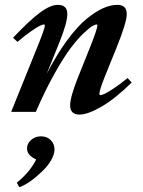

<svg xmlns="http://www.w3.org/2000/svg" viewBox="-20 -465 596 798"><path d="M26.4 0 141.6 -285.6Q166.5 -348.1 166.5 -358.9Q166.5 -363.3 162.1 -363.3Q156.7 -363.3 144.3 -357.2Q131.8 -351.1 107.2 -333.7Q82.5 -316.4 52.7 -291L34.2 -308.1Q99.1 -377 143.8 -410.9Q188.5 -444.8 220.7 -444.8Q259.8 -444.8 259.8 -406.7Q259.8 -371.6 229 -294.4L174.3 -158.2Q215.8 -238.8 258.8 -297.1Q301.8 -355.5 339.4 -386.2Q377 -417 408.4 -430.9Q439.9 -444.8 467.8 -444.8Q506.8 -444.8 506.8 -406.7Q506.8 -372.1 464.8 -268.1L414.1 -142.6Q393.1 -89.8 393.1 -74.2Q393.1 -69.8 397.5 -69.8Q403.3 -69.8 415.5 -75.4Q427.7 -81.1 453.1 -97.9Q478.5 -114.7 510.3 -140.6L527.3 -122.1Q459.5 -55.2 402.3 -22Q345.2 11.2 310.1 11.2Q271.5 11.2 271.5 -27.3Q271.5 -60.5 303.2 -141.1L359.9 -282.7Q384.8 -346.7 384.8 -359.4Q384.8 -363.3 380.9 -363.3Q376 -363.3 364 -356.7Q352.1 -350.1 327.1 -326.4Q302.2 -302.7 274.2 -265.9Q246.1 -229 206.8 -159.2Q167.5 -89.4 128.9 0ZM60.5 313 49.8 294.4Q104.5 250 130.4 197.8Q92.3 180.2 92.3 152.3Q92.3 131.3 109.4 116.5Q126.5 101.6 150.4 101.6Q174.8 101.6 190.7 117.2Q206.5 132.8 206.5 155.8Q206.5 176.3 192.6 200.7Q178.7 225.1 154.8 247.6Q101.6 298.8 60.5 313Z"/></svg>

Font: Elstob
Style: Bold Italic
Weight: 700
Italic angle: -20°
Designer: Peter S. Baker
Version: Version 1.015